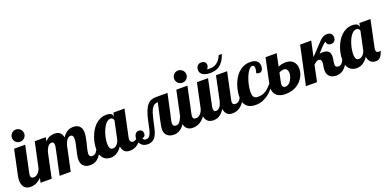

<svg xmlns="http://www.w3.org/2000/svg" viewBox="-16 -1526 4712 2339"><g transform="rotate(-20 2340.0 -356.5)"><path d="M247.1 -632.8Q247.1 -616.2 240.7 -601.8Q234.4 -587.4 223.4 -576.9Q212.4 -566.4 198 -560.3Q183.6 -554.2 167 -554.2Q150.4 -554.2 136 -560.3Q121.6 -566.4 110.8 -576.9Q100.1 -587.4 94 -601.8Q87.9 -616.2 87.9 -632.8Q87.9 -649.4 94 -663.8Q100.1 -678.2 110.8 -689.2Q121.6 -700.2 136 -706.5Q150.4 -712.9 167 -712.9Q183.6 -712.9 198 -706.5Q212.4 -700.2 223.4 -689.2Q234.4 -678.2 240.7 -663.8Q247.1 -649.4 247.1 -632.8ZM309.1 -179.2Q294.9 -138.7 277.6 -108.9Q260.3 -79.1 241.5 -58.6Q222.7 -38.1 202.9 -25.4Q183.1 -12.7 164.6 -5.9Q146 1 129.2 3.4Q112.3 5.9 99.1 5.9Q76.7 5.9 57.1 -1Q37.6 -7.8 23.2 -22.5Q8.8 -37.1 0.5 -59.6Q-7.8 -82 -7.8 -113.8Q-7.8 -127.4 -5.9 -143.8Q-3.9 -160.2 0 -179.2L67.9 -500H211.9L140.1 -160.2Q137.7 -151.9 137 -143.8Q136.2 -135.7 136.2 -127.9Q136.2 -106.9 146 -98.9Q155.8 -90.8 176.8 -90.8Q191.4 -90.8 205.3 -97.4Q219.2 -104 231 -115.7Q242.7 -127.4 252 -143.8Q261.2 -160.2 267.1 -179.2Z M1061 -179.2Q1040 -117.7 1015.9 -81.1Q991.7 -44.4 967 -25.1Q942.4 -5.9 918.7 0Q895 5.9 875 5.9Q841.8 5.9 819.3 -3.7Q796.9 -13.2 783.2 -29.1Q769.5 -44.9 763.4 -65.2Q757.3 -85.4 757.3 -106.9Q757.3 -132.3 764.4 -166.3Q771.5 -200.2 779.8 -235.8Q788.1 -271.5 795.2 -304.7Q802.2 -337.9 802.2 -361.8Q802.2 -413.1 766.1 -413.1Q752.4 -413.1 740.7 -405.8Q729 -398.4 719.2 -386Q709.5 -373.5 701.7 -356.7Q693.8 -339.8 688 -320.8L620.1 0H476.1L549.3 -345.2Q552.2 -356.9 552.2 -370.1Q552.2 -378.9 550.8 -386.7Q549.3 -394.5 545.7 -400.6Q542 -406.7 536.4 -410.4Q530.8 -414.1 522 -414.1Q507.3 -414.1 494.9 -406.7Q482.4 -399.4 472.4 -386.7Q462.4 -374 454.6 -356.9Q446.8 -339.8 440.9 -320.8L373 0H229L335 -500H479L468.3 -448.2Q484.4 -466.3 500.5 -477.3Q516.6 -488.3 532.2 -494.4Q547.9 -500.5 562.5 -502.7Q577.1 -504.9 590.3 -504.9Q609.9 -504.9 627 -500.2Q644 -495.6 657.2 -485.4Q670.4 -475.1 679.7 -458.7Q689 -442.4 692.9 -418.9Q710.9 -446.8 730 -463.6Q749 -480.5 767.1 -489.3Q785.2 -498 801.8 -501Q818.4 -503.9 832 -503.9Q856 -503.9 876.2 -497.6Q896.5 -491.2 911.4 -477.5Q926.3 -463.9 934.6 -442.4Q942.9 -420.9 942.9 -391.1Q942.9 -371.1 939.2 -347.9Q935.5 -324.7 930.4 -300.5Q925.3 -276.4 918.9 -252.4Q912.6 -228.5 907.5 -206.5Q902.3 -184.6 898.7 -165.8Q895 -147 895 -132.8Q895 -114.3 903.6 -102.5Q912.1 -90.8 935.1 -90.8Q951.2 -90.8 963.4 -97.2Q975.6 -103.5 985.4 -115.2Q995.1 -127 1003.2 -143.3Q1011.2 -159.7 1019 -179.2Z M1586.9 -179.2Q1572.8 -138.7 1556.2 -108.9Q1539.6 -79.1 1521.7 -58.6Q1503.9 -38.1 1485.4 -25.4Q1466.8 -12.7 1449.2 -5.9Q1431.6 1 1415.5 3.4Q1399.4 5.9 1386.2 5.9Q1343.8 5.9 1318.6 -17.3Q1293.5 -40.5 1288.1 -85.9Q1275.9 -68.8 1261.2 -52.5Q1246.6 -36.1 1228.5 -23.2Q1210.4 -10.3 1188.2 -2.2Q1166 5.9 1139.2 5.9Q1113.3 5.9 1089.4 -2.4Q1065.4 -10.7 1046.9 -29.8Q1028.3 -48.8 1017.1 -79.6Q1005.9 -110.4 1005.9 -154.8Q1005.9 -189 1012.7 -228Q1019.5 -267.1 1033.7 -306.2Q1047.9 -345.2 1069.1 -381.1Q1090.3 -417 1118.9 -444.6Q1147.5 -472.2 1183.6 -488.5Q1219.7 -504.9 1263.2 -504.9Q1305.7 -504.9 1325 -490.2Q1344.2 -475.6 1344.2 -454.1V-446.8L1355 -500H1499L1427.2 -160.2Q1424.8 -151.9 1423.8 -143.8Q1422.9 -135.7 1422.9 -127.9Q1422.9 -85 1463.9 -85Q1478.5 -85 1491 -92.5Q1503.4 -100.1 1513.7 -112.8Q1523.9 -125.5 1531.7 -142.8Q1539.6 -160.2 1544.9 -179.2ZM1335 -404.8Q1335 -409.2 1333 -415.8Q1331.1 -422.4 1326.4 -428.5Q1321.8 -434.6 1314 -438.7Q1306.2 -442.9 1293.9 -442.9Q1272.9 -442.9 1254.2 -429.2Q1235.4 -415.5 1219.7 -392.8Q1204.1 -370.1 1191.9 -341.3Q1179.7 -312.5 1171.1 -282Q1162.6 -251.5 1158.2 -221.9Q1153.8 -192.4 1153.8 -168.9Q1153.8 -140.1 1159.2 -124.5Q1164.6 -108.9 1172.1 -101.3Q1179.7 -93.8 1188.5 -92.3Q1197.3 -90.8 1204.1 -90.8Q1215.3 -90.8 1227.8 -96.4Q1240.2 -102.1 1251.7 -113Q1263.2 -124 1272.7 -140.6Q1282.2 -157.2 1287.1 -179.2Z M2145 -179.2Q2082 5.9 1959 5.9Q1928.7 5.9 1906.5 -2.9Q1884.3 -11.7 1869.6 -26.4Q1855 -41 1847.9 -60.3Q1840.8 -79.6 1840.8 -100.1Q1840.8 -121.1 1846.2 -154.3Q1851.6 -187.5 1862.8 -235.8L1906.7 -434.1Q1880.4 -434.1 1861.8 -423.3Q1843.3 -412.6 1828.9 -389.4Q1814.5 -366.2 1803.2 -329.8Q1792 -293.5 1780.8 -242.2Q1768.1 -182.6 1756.6 -136.2Q1745.1 -89.8 1727.8 -58.3Q1710.4 -26.9 1684.3 -10.5Q1658.2 5.9 1616.7 5.9Q1587.4 5.9 1566.7 -3.9Q1545.9 -13.7 1532.7 -29.5Q1519.5 -45.4 1513.2 -65.7Q1506.8 -85.9 1506.8 -106.9Q1506.8 -142.1 1523.2 -164.6Q1539.6 -187 1568.8 -187Q1592.3 -187 1606.7 -172.6Q1621.1 -158.2 1621.1 -134.8Q1621.1 -110.4 1608.9 -98.4Q1596.7 -86.4 1581.1 -88.9Q1581.5 -83.5 1583.3 -77.9Q1585 -72.3 1589.4 -67.6Q1593.8 -63 1601.1 -60.1Q1608.4 -57.1 1620.1 -57.1Q1644.5 -57.1 1659.7 -73.2Q1674.8 -89.4 1684.6 -116.2Q1694.3 -143.1 1701.4 -178.5Q1708.5 -213.9 1716.8 -252Q1732.9 -330.1 1752.2 -378.4Q1771.5 -426.8 1795.2 -453.9Q1818.8 -481 1846.9 -490.5Q1875 -500 1908.7 -500H2056.2L2002.9 -252Q1991.7 -203.6 1985.4 -174.6Q1979 -145.5 1979 -132.8Q1979 -90.8 2019 -90.8Q2034.2 -90.8 2045.2 -95.9Q2056.2 -101.1 2065.7 -112.1Q2075.2 -123 2084 -139.6Q2092.8 -156.2 2103 -179.2Z M2350.1 -632.8Q2350.1 -616.2 2343.8 -601.8Q2337.4 -587.4 2326.4 -576.9Q2315.4 -566.4 2301 -560.3Q2286.6 -554.2 2270 -554.2Q2253.4 -554.2 2239 -560.3Q2224.6 -566.4 2213.9 -576.9Q2203.1 -587.4 2197 -601.8Q2190.9 -616.2 2190.9 -632.8Q2190.9 -649.4 2197 -663.8Q2203.1 -678.2 2213.9 -689.2Q2224.6 -700.2 2239 -706.5Q2253.4 -712.9 2270 -712.9Q2286.6 -712.9 2301 -706.5Q2315.4 -700.2 2326.4 -689.2Q2337.4 -678.2 2343.8 -663.8Q2350.1 -649.4 2350.1 -632.8ZM2412.1 -179.2Q2397.9 -138.7 2380.6 -108.9Q2363.3 -79.1 2344.5 -58.6Q2325.7 -38.1 2305.9 -25.4Q2286.1 -12.7 2267.6 -5.9Q2249 1 2232.2 3.4Q2215.3 5.9 2202.1 5.9Q2179.7 5.9 2160.2 -1Q2140.6 -7.8 2126.2 -22.5Q2111.8 -37.1 2103.5 -59.6Q2095.2 -82 2095.2 -113.8Q2095.2 -127.4 2097.2 -143.8Q2099.1 -160.2 2103 -179.2L2170.9 -500H2314.9L2243.2 -160.2Q2240.7 -151.9 2240 -143.8Q2239.3 -135.7 2239.3 -127.9Q2239.3 -106.9 2249 -98.9Q2258.8 -90.8 2279.8 -90.8Q2294.4 -90.8 2308.3 -97.4Q2322.3 -104 2334 -115.7Q2345.7 -127.4 2355 -143.8Q2364.3 -160.2 2370.1 -179.2Z M2917 -179.2Q2902.8 -138.7 2886.2 -108.9Q2869.6 -79.1 2851.8 -58.6Q2834 -38.1 2815.4 -25.4Q2796.9 -12.7 2779.3 -5.9Q2761.7 1 2745.6 3.4Q2729.5 5.9 2716.3 5.9Q2673.3 5.9 2647.9 -17.8Q2622.6 -41.5 2617.2 -88.9Q2598.1 -58.1 2578.6 -39.6Q2559.1 -21 2540 -10.7Q2521 -0.5 2502.9 2.7Q2484.9 5.9 2469.2 5.9Q2446.8 5.9 2427.2 -1Q2407.7 -7.8 2393.3 -22.5Q2378.9 -37.1 2370.6 -59.6Q2362.3 -82 2362.3 -113.8Q2362.3 -127.4 2364.3 -143.8Q2366.2 -160.2 2370.1 -179.2L2438 -500H2582L2510.3 -160.2Q2507.3 -144.5 2507.3 -131.8Q2507.3 -114.7 2513.7 -102.8Q2520 -90.8 2537.1 -90.8Q2551.8 -90.8 2564 -97.4Q2576.2 -104 2586.2 -115.7Q2596.2 -127.4 2603.8 -143.8Q2611.3 -160.2 2617.2 -179.2L2685.1 -500H2829.1L2757.3 -160.2Q2754.9 -151.9 2753.9 -143.8Q2752.9 -135.7 2752.9 -127.9Q2752.9 -106.9 2762.9 -98.9Q2772.9 -90.8 2793.9 -90.8Q2808.6 -90.8 2821 -97.4Q2833.5 -104 2843.8 -115.7Q2854 -127.4 2861.8 -143.8Q2869.6 -160.2 2875 -179.2ZM2841.3 -719.2Q2824.2 -669.4 2802.2 -636.7Q2780.3 -604 2753.9 -584.5Q2727.5 -564.9 2696.3 -556.9Q2665 -548.8 2629.9 -548.8Q2567.4 -548.8 2533.7 -572Q2500 -595.2 2500 -634.8Q2500 -667.5 2518.1 -687.7Q2536.1 -708 2566.9 -708Q2596.2 -708 2612.5 -694.1Q2628.9 -680.2 2628.9 -653.8Q2628.9 -650.9 2628.4 -645.3Q2627.9 -639.6 2625.5 -632.8Q2623 -626 2618.4 -618.9Q2613.8 -611.8 2605 -606Q2612.8 -603.5 2622.6 -602.8Q2632.3 -602.1 2645 -602.1Q2666 -602.1 2687.7 -607.4Q2709.5 -612.8 2730 -626.2Q2750.5 -639.6 2768.3 -662.4Q2786.1 -685.1 2799.3 -719.2Z M3293 -179.2Q3272 -144 3244.9 -110.8Q3217.8 -77.6 3183.8 -51.8Q3149.9 -25.9 3108.6 -10Q3067.4 5.9 3018.1 5.9Q2982.4 5.9 2953.6 -3.2Q2924.8 -12.2 2904.3 -31.2Q2883.8 -50.3 2872.8 -80.3Q2861.8 -110.4 2861.8 -152.8Q2861.8 -181.6 2867.7 -219.5Q2873.5 -257.3 2886.5 -296.9Q2899.4 -336.4 2920.2 -374.5Q2940.9 -412.6 2970.9 -442.4Q3001 -472.2 3040.5 -490.5Q3080.1 -508.8 3130.9 -508.8Q3164.1 -508.8 3185.5 -500.7Q3207 -492.7 3219.7 -479.7Q3232.4 -466.8 3237.3 -450.2Q3242.2 -433.6 3242.2 -417Q3242.2 -398.4 3238 -385Q3233.9 -371.6 3226.6 -362.3Q3219.2 -353 3209.5 -348.6Q3199.7 -344.2 3189 -344.2Q3171.9 -344.2 3153.8 -356Q3166 -388.2 3166 -415Q3166 -433.6 3159.2 -444.8Q3152.3 -456.1 3138.2 -456.1Q3122.6 -456.1 3106.9 -441.9Q3091.3 -427.7 3076.9 -404.3Q3062.5 -380.9 3050.3 -350.6Q3038.1 -320.3 3029.1 -287.6Q3020 -254.9 3014.9 -222.4Q3009.8 -189.9 3009.8 -162.1Q3009.8 -136.7 3014.4 -120.4Q3019 -104 3028.1 -94.7Q3037.1 -85.4 3050.5 -81.8Q3064 -78.1 3082 -78.1Q3111.8 -78.1 3136 -85.9Q3160.2 -93.8 3181.2 -107.4Q3202.1 -121.1 3220.9 -139.6Q3239.7 -158.2 3258.8 -179.2Z M3327.6 -500H3471.7L3438 -337.9Q3455.6 -345.2 3469.5 -349.1Q3483.4 -353 3495.1 -355Q3506.8 -356.9 3517.1 -357.4Q3527.3 -357.9 3537.6 -357.9Q3567.4 -357.9 3591.6 -348.9Q3615.7 -339.8 3632.3 -323Q3648.9 -306.2 3658 -281.2Q3667 -256.3 3667 -225.1Q3667 -204.1 3660.6 -178.7Q3654.3 -153.3 3640.9 -127.7Q3627.4 -102.1 3606.4 -78.1Q3585.4 -54.2 3556.2 -35.4Q3526.9 -16.6 3488.8 -5.4Q3450.7 5.9 3402.8 5.9Q3368.2 5.9 3340.3 -2.9Q3312.5 -11.7 3293.2 -28.1Q3273.9 -44.4 3263.4 -68.1Q3252.9 -91.8 3252.9 -122.1Q3252.9 -136.2 3254.4 -150.6Q3255.9 -165 3259.8 -179.2ZM3397.9 -147.9Q3395.5 -142.1 3395.3 -133.8Q3395 -125.5 3395 -120.1Q3395 -79.1 3438 -79.1Q3457.5 -79.1 3475.1 -92.5Q3492.7 -106 3506.1 -126.7Q3519.5 -147.5 3527.6 -172.1Q3535.6 -196.8 3535.6 -219.2Q3535.6 -248.5 3522.2 -266.4Q3508.8 -284.2 3481.9 -284.2Q3476.6 -284.2 3468.3 -282.5Q3460 -280.8 3451.4 -278.3Q3442.9 -275.9 3435.1 -272.7Q3427.2 -269.5 3422.9 -266.1Z M4250 -179.2Q4187 5.9 4067.9 5.9Q4006.8 5.9 3977.1 -24.2Q3947.3 -54.2 3947.3 -105Q3947.3 -117.2 3949 -130.4Q3950.7 -143.6 3952.9 -156.2Q3955.1 -168.9 3957 -180.2Q3959 -191.4 3959 -200.2Q3959 -248 3920.9 -248Q3913.6 -248 3907.2 -245.8Q3900.9 -243.7 3893.6 -239Q3886.2 -234.4 3877.4 -227.3Q3868.7 -220.2 3856.9 -210.9L3813 0H3668.9L3775.9 -500H3919.9L3877 -301.8Q3912.6 -337.4 3939.5 -366.5Q3966.3 -395.5 3987.5 -418.5Q4008.8 -441.4 4025.9 -458.5Q4043 -475.6 4058.8 -486.8Q4074.7 -498 4091.1 -503.4Q4107.4 -508.8 4127 -508.8Q4162.1 -508.8 4179 -489.7Q4195.8 -470.7 4195.8 -442.9Q4195.8 -412.6 4179.4 -395.3Q4163.1 -377.9 4132.8 -377.9Q4118.2 -377.9 4107.4 -382.6Q4096.7 -387.2 4090.1 -394.8Q4083.5 -402.3 4080.6 -411.4Q4077.6 -420.4 4078.1 -429.2Q4061 -418.9 4046.4 -405.8Q4031.7 -392.6 4017.8 -377.7Q4003.9 -362.8 3989.7 -346.7Q3975.6 -330.6 3960 -314.9Q3971.2 -317.4 3982.2 -318.1Q3993.2 -318.8 4002 -318.8Q4028.8 -318.8 4047.1 -312.7Q4065.4 -306.6 4076.7 -294.9Q4087.9 -283.2 4092.5 -265.9Q4097.2 -248.5 4097.2 -226.1Q4097.2 -214.4 4095.2 -202.4Q4093.3 -190.4 4091.1 -178.5Q4088.9 -166.5 4086.9 -153.8Q4085 -141.1 4085 -127.9Q4085 -90.8 4125 -90.8Q4140.1 -90.8 4151.1 -95.9Q4162.1 -101.1 4171.4 -112.1Q4180.7 -123 4189.2 -139.6Q4197.8 -156.2 4208 -179.2Z M4616.2 -160.2Q4613.8 -151.9 4612.8 -143.8Q4611.8 -135.7 4611.8 -127.9Q4611.8 -106.9 4621.8 -98.9Q4631.8 -90.8 4652.8 -90.8Q4659.7 -90.8 4665 -91.8Q4670.4 -92.8 4674.8 -95.2Q4664.6 -69.3 4655.3 -50.3Q4646 -31.2 4634.8 -18.8Q4623.5 -6.3 4609.1 -0.2Q4594.7 5.9 4575.2 5.9Q4533.7 5.9 4508.3 -18.3Q4482.9 -42.5 4477.1 -86.9Q4465.8 -69.8 4450.9 -53.2Q4436 -36.6 4417.7 -23.4Q4399.4 -10.3 4377 -2.2Q4354.5 5.9 4328.1 5.9Q4302.2 5.9 4278.3 -2.4Q4254.4 -10.7 4235.8 -29.8Q4217.3 -48.8 4206.1 -79.6Q4194.8 -110.4 4194.8 -154.8Q4194.8 -189 4201.7 -228Q4208.5 -267.1 4222.7 -306.2Q4236.8 -345.2 4258.1 -381.1Q4279.3 -417 4307.9 -444.6Q4336.4 -472.2 4372.6 -488.5Q4408.7 -504.9 4452.1 -504.9Q4494.6 -504.9 4513.9 -490.2Q4533.2 -475.6 4533.2 -454.1V-446.8L4543.9 -500H4688ZM4523.9 -404.8Q4523.9 -409.2 4522 -415.8Q4520 -422.4 4515.4 -428.5Q4510.7 -434.6 4502.9 -438.7Q4495.1 -442.9 4482.9 -442.9Q4461.9 -442.9 4443.1 -429.2Q4424.3 -415.5 4408.7 -392.8Q4393.1 -370.1 4380.9 -341.3Q4368.7 -312.5 4360.1 -282Q4351.6 -251.5 4347.2 -221.9Q4342.8 -192.4 4342.8 -168.9Q4342.8 -140.1 4348.1 -124.5Q4353.5 -108.9 4361.1 -101.3Q4368.7 -93.8 4377.4 -92.3Q4386.2 -90.8 4393.1 -90.8Q4404.3 -90.8 4416.7 -96.4Q4429.2 -102.1 4440.7 -113Q4452.1 -124 4461.7 -140.6Q4471.2 -157.2 4476.1 -179.2Z"/></g></svg>

Font: Lobster
Style: Regular
Weight: 400
Designer: Pablo Impallari
Foundry: Pablo Impallari
Version: Version 1.007; ttfautohint (v1.1) -l 8 -r 50 -G 50 -x 14 -D 